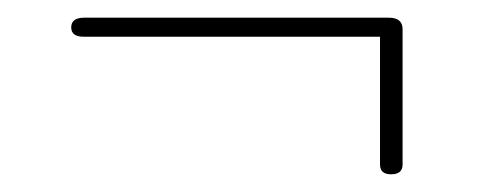

<svg xmlns="http://www.w3.org/2000/svg" viewBox="-20 -439 545 217"><path d="M60.5 -408Q60.5 -419 75 -419H419.5Q435 -419 435 -406V-253Q435 -242 422 -242Q409.5 -242 409.5 -253V-397.5H74.5Q60.5 -397.5 60.5 -408Z"/></svg>

Font: Fraunces 72pt S000 Light
Style: Regular
Weight: 300
Version: Version 1.000; ttfautohint (v1.8.3)